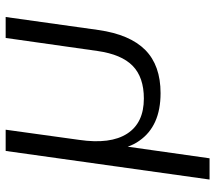

<svg xmlns="http://www.w3.org/2000/svg" viewBox="-61 -519 760 678"><g transform="rotate(-90 319.0 -180.0)"><path d="M598 -540 552 -212Q536 -101 481.5 -47Q427 7 329 7Q213 7 161 -68Q148 -86 140 -109L99 180H24L125 -540H200L164 -280Q148 -170 186 -111Q224 -52 310 -52Q385 -52 425.5 -91.5Q466 -131 478 -216L524 -540Z"/></g></svg>

Font: Pathway Extreme 8pt Thin 12pt Light
Style: Italic
Weight: 300
Italic angle: -8°
Version: Version 1.001;gftools[0.9.26]